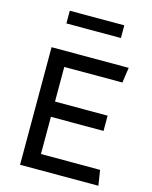

<svg xmlns="http://www.w3.org/2000/svg" viewBox="-132 -997 858 1082"><g transform="rotate(15 296.5 -455.5)"><path d="M529 -597H190V-395H497V-306H190V-89H535L549 0H92V-686H542ZM456 -837H138V-911H456Z"/></g></svg>

Font: Chivo
Style: Regular
Weight: 400
Designer: Hector Gatti
Foundry: Omnibus-Type
Version: Version 1.003